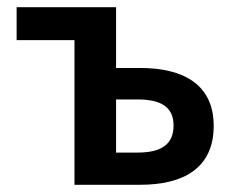

<svg xmlns="http://www.w3.org/2000/svg" viewBox="-20 -511 650 531"><path d="M186 -400V0H368C486 0 571 -45 571 -163C571 -278 486 -323 368 -323H301V-491H26V-400ZM360 -236C428 -236 460 -213 460 -164C460 -113 428 -89 360 -89H301V-236Z"/></svg>

Font: DAIFUKU Sans Semibold
Style: Regular
Weight: 600
Designer: Original font ‘Source Sans 3’ : Paul D. Hunt
Foundry: Daifuku
Version: Version 1.000